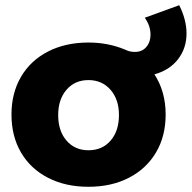

<svg xmlns="http://www.w3.org/2000/svg" viewBox="-20 -710 735 736"><path d="M695 -582Q695 -525 662.5 -483Q630 -441 572 -425Q615 -359 615 -271Q615 -188 578 -125.5Q541 -63 474 -28.5Q407 6 319 6Q231 6 164 -28.5Q97 -63 60.5 -125.5Q24 -188 24 -271Q24 -353 60.5 -415.5Q97 -478 164 -512.5Q231 -547 319 -547Q394 -547 459 -520L461 -519L466 -517Q479 -511 497 -511Q525 -511 541 -530Q557 -549 557 -577Q557 -611 535 -642L667 -690Q695 -634 695 -582ZM436 -269Q436 -329 403.5 -366Q371 -403 319 -403Q267 -403 235 -366Q203 -329 203 -269Q203 -208 235 -171Q267 -134 319 -134Q372 -134 404 -171Q436 -208 436 -269Z"/></svg>

Font: Gontserrat
Style: Bold
Weight: 700
Designer: Julieta Ulanovsky
Foundry: Julieta Ulanovsky
Version: Version 6.001